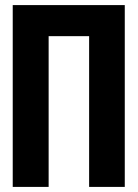

<svg xmlns="http://www.w3.org/2000/svg" viewBox="-20 -734 540 754"><path d="M30 0V-714H470V0H330V-592H171V0Z"/></svg>

Font: Noto Sans Mono Condensed Extra
Style: Regular
Weight: 800
Width: 3
Designer: Monotype Design Team
Foundry: Monotype Imaging Inc.
Version: Version 1.900